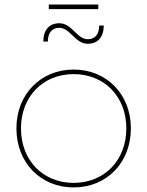

<svg xmlns="http://www.w3.org/2000/svg" viewBox="-20 -822 646 842"><path d="M194 -802V-782H411V-802ZM435 -710H415C415 -672 397 -650 365 -650C317 -650 296 -720 240 -720C196 -720 170 -690 170 -640H190C190 -678 208 -700 240 -700C288 -700 309 -630 365 -630C409 -630 435 -660 435 -710ZM303 -517C159 -517 52 -409 52 -259C52 -108 159 0 303 0C447 0 554 -108 554 -259C554 -409 447 -517 303 -517ZM303 -497C437 -497 534 -399 534 -259C534 -118 437 -20 303 -20C169 -20 72 -118 72 -259C72 -399 169 -497 303 -497Z"/></svg>

Font: Montserrat Thin
Style: Regular
Weight: 250
Designer: Julieta Ulanovsky
Foundry: Julieta Ulanovsky
Version: Version 4.000